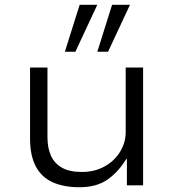

<svg xmlns="http://www.w3.org/2000/svg" viewBox="-20 -777 728 805"><path d="M313 8Q248 8 201.5 -12.5Q155 -33 130.5 -78.5Q106 -124 106 -196V-494H179V-201Q179 -156 194 -123.5Q209 -91 240.5 -73.5Q272 -56 323 -56Q377 -56 419 -79.5Q461 -103 484 -141.5Q507 -180 507 -223V-494H580V0H512V-110H509Q478 -58 432 -25Q386 8 313 8ZM388 -560 450 -757H525L433 -560ZM252 -560 314 -757H388L296 -560Z"/></svg>

Font: Nunito Sans 7pt SemiExpanded Light
Style: Regular
Weight: 300
Width: 6
Designer: Vernon Adams
Foundry: Vernon Adams
Version: Version 3.101;gftools[0.9.27]